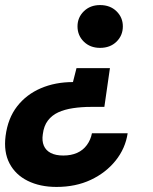

<svg xmlns="http://www.w3.org/2000/svg" viewBox="-22 -549 604 758"><path d="M412 -280 390 -127H337Q300 -127 266.5 -122Q233 -117 208 -105.5Q183 -94 167 -73Q151 -52 147 -19Q143 7 151 26Q159 45 178.5 55Q198 65 228 65Q259 65 282.5 54.5Q306 44 321 23.5Q336 3 341 -23H482Q473 37 434.5 85Q396 133 336.5 161Q277 189 201 189Q136 189 87.5 165Q39 141 15.5 96Q-8 51 0 -12Q9 -82 45.5 -129Q82 -176 139 -200.5Q196 -225 266 -225L280 -280ZM373 -529Q413 -529 438 -504.5Q463 -480 463 -445Q463 -409 438 -384.5Q413 -360 373 -360Q334 -360 309 -384.5Q284 -409 284 -445Q284 -480 309 -504.5Q334 -529 373 -529Z"/></svg>

Font: DM Sans 11pt Black
Style: Italic
Weight: 900
Italic angle: -10°
Version: Version 4.004;gftools[0.9.30]